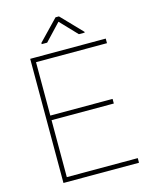

<svg xmlns="http://www.w3.org/2000/svg" viewBox="-131 -979 831 1062"><g transform="rotate(-15 284.5 -448.0)"><path d="M97.7 0ZM124 -684.6V-378.9H480.5V-352.5H124V-26.4H530.3V0H106.9H97.7V-710.9H124H530.3V-684.6ZM426.3 -772.9H393.1L301.8 -868.7L211.4 -772.9H180.2V-779.8L292.5 -896.5H312L426.3 -777.8Z"/></g></svg>

Font: Heebo Thin
Style: Regular
Weight: 250
Designer: Oded Ezer
Foundry: Meir Sadan
Version: Version 2.001; ttfautohint (v1.5.14-ce02) -l 8 -r 50 -G 200 